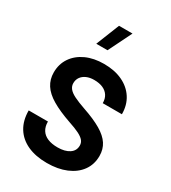

<svg xmlns="http://www.w3.org/2000/svg" viewBox="-229 -1084 1075 1206"><g transform="rotate(30 308.5 -481.5)"><path d="M270.3 -968.1 202.8 -798.9H284.4L368 -968.1ZM44.7 -224.1Q44.7 -151.5 76.3 -100.1Q108 -48.8 166.9 -21.8Q225.8 5.2 307.5 5.2Q387.2 5.2 447 -19.9Q506.8 -45.1 539.9 -90.9Q573 -136.7 573 -198.4Q573 -246.6 549.2 -283.3Q525.4 -319.9 474.3 -350.1Q423.3 -380.3 340.7 -408.5Q290.8 -425.8 260.1 -441.1Q229.4 -456.4 215.5 -473.7Q201.6 -491 201.6 -512.7Q201.6 -537.8 214.7 -556.4Q227.7 -575 251.3 -585.4Q274.8 -595.7 305.6 -595.7Q343 -595.7 369.6 -584.1Q396.1 -572.5 410.4 -550.2Q424.8 -527.9 424.8 -495.9H563.7Q563.7 -562.3 532 -611.3Q500.3 -660.4 443.3 -687.2Q386.3 -714 309.6 -714Q235.9 -714 180 -688.4Q124.2 -662.8 92.9 -616.9Q61.5 -570.9 61.5 -510Q61.5 -459.5 86.7 -420.4Q111.8 -381.3 165.1 -349.7Q218.4 -318 303.6 -288.4Q350.7 -272.8 379.1 -258.7Q407.5 -244.5 420.4 -229Q433.2 -213.5 433.2 -193.1Q433.2 -155.4 401.7 -134.4Q370.1 -113.3 317.3 -113.3Q275.1 -113.3 245.3 -125.6Q215.4 -137.9 199.7 -162.7Q184.1 -187.4 184.1 -224.1Z"/></g></svg>

Font: Estedad VF
Style: Regular
Weight: 100
Designer: Amin Abedi
Version: Version 7.3